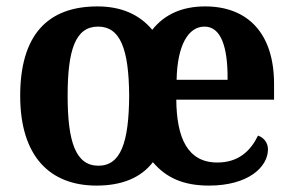

<svg xmlns="http://www.w3.org/2000/svg" viewBox="-20 -569 914 599"><path d="M281 10C360 10 419 -14 457 -63C498 -15 551 10 632 10C756 10 816 -49 816 -103C816 -125 802 -140 785 -146C762 -99 725 -62 658 -62C565 -62 531 -139 530 -258H835V-307C835 -466 752 -549 620 -549C548 -549 493 -524 455 -476C415 -524 358 -549 284 -549C127 -549 43 -458 43 -270C43 -82 135 10 281 10ZM287 -52C216 -52 191 -127 191 -270C191 -413 215 -486 286 -486C355 -486 382 -417 383 -270C382 -125 357 -52 287 -52ZM690 -320H531C533 -427 567 -486 618 -486C669 -486 691 -424 690 -320Z"/></svg>

Font: Noto Serif Ethiopic SemiCondensed
Style: Bold
Weight: 700
Width: 4
Designer: Monotype Design Team
Foundry: Monotype Imaging Inc.
Version: Version 2.102